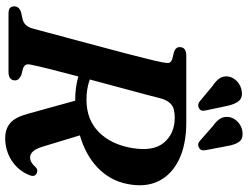

<svg xmlns="http://www.w3.org/2000/svg" viewBox="-130 -832 975 756"><g transform="rotate(90 358.0 -454.5)"><path d="M669 -79.5Q651 -37 612 -12Q573 13 524.5 13Q488 13 464.8 -7Q441.5 -27 428 -78L377 -262.5Q349 -262.5 325.5 -265.8Q302 -269 281.5 -275Q265.5 -214.5 253 -164.8Q240.5 -115 236 -92Q231.5 -74.5 236.2 -67.5Q241 -60.5 250.5 -57L276 -50.5Q297 -41 297 -26Q297 0 263 0H34Q17.5 0 11.5 -6.2Q5.5 -12.5 5.5 -22.5Q5.5 -43 31 -50L56 -55.5Q81 -61 91.5 -90.5Q96 -108 106.8 -147.2Q117.5 -186.5 131.2 -238.2Q145 -290 160 -346Q175 -402 188.8 -454Q202.5 -506 212.2 -545.8Q222 -585.5 225.5 -604Q229.5 -623 228 -631.5Q226.5 -640 212 -645L185.5 -651.5Q166 -658 166 -674Q166 -700 200 -700H463Q549 -700 608.5 -671.5Q668 -643 693.8 -590.5Q719.5 -538 704.5 -466Q691 -399.5 641.2 -351.5Q591.5 -303.5 513.5 -281L555.5 -142.5Q564.5 -110.5 575.5 -97.8Q586.5 -85 601 -85Q620 -85 638.5 -106.5Q648.5 -116.5 660.5 -112Q680.5 -105 669 -79.5ZM369 -603.5Q364 -582.5 352 -537.8Q340 -493 324.5 -435.8Q309 -378.5 293.5 -320Q329 -307 373 -307Q451.5 -307 500.2 -355.2Q549 -403.5 563 -484.5Q578 -570 542 -612.2Q506 -654.5 444.5 -654.5Q408 -654.5 392.5 -641.5Q377 -628.5 369 -603.5ZM555.5 -861 572 -775Q573 -767.5 571.8 -761.5Q570.5 -755.5 563.5 -751Q550 -742 537 -752L476 -805.5Q456.5 -819 447.5 -834Q438.5 -849 441.5 -869.5Q445 -889 462 -904.2Q479 -919.5 502 -921.5Q528.5 -923.5 539.8 -906.8Q551 -890 555.5 -861ZM397.5 -861 415.5 -775.5Q417 -768.5 416.2 -762.2Q415.5 -756 409 -751.5Q396 -742.5 382 -751L319.5 -803Q299.5 -816 289.5 -830.2Q279.5 -844.5 281.5 -864.5Q284.5 -884.5 301 -900Q317.5 -915.5 340 -918.5Q366.5 -922 379 -905.8Q391.5 -889.5 397.5 -861Z"/></g></svg>

Font: Fraunces 9pt SemiBold
Style: Italic
Weight: 600
Italic angle: -16°
Version: Version 1.000;[b76b70a41]